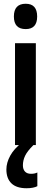

<svg xmlns="http://www.w3.org/2000/svg" viewBox="-20 -773 272 1023"><path d="M117 -753Q178 -753 178 -685Q178 -618 117 -618Q54 -618 54 -685Q54 -753 117 -753ZM171 -543V0H60V-543ZM102 108Q102 129 113 141Q124 153 145 153Q157 153 165 151Q173 149 179 146V219Q170 224 155 227Q140 230 122 230Q68 230 41 204Q14 178 14 130Q14 94 34.5 56.5Q55 19 98 -14L158 0Q125 33 113.5 57.5Q102 82 102 108Z"/></svg>

Font: Noto Sans Lao UI ExtCond SemBd
Style: Regular
Weight: 600
Width: 2
Designer: Monotype Design Team
Foundry: Monotype Imaging Inc.
Version: Version 2.000; ttfautohint (v1.8.4.7-5d5b)